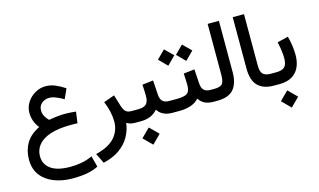

<svg xmlns="http://www.w3.org/2000/svg" viewBox="-110 -1012 2788 1680"><g transform="rotate(-15 1283.5 -171.5)"><path d="M477.1 -358.9Q442.4 -378.9 409.4 -392.3Q376.5 -405.8 349.1 -405.8Q309.1 -405.8 280.3 -381.8Q251.5 -357.9 251.5 -317.4Q251.5 -285.6 266.8 -260.5Q282.2 -235.4 298.8 -219.7Q385.3 -234.9 445.3 -234.9Q471.2 -234.9 495.8 -233.2Q520.5 -231.4 544.9 -229L530.8 -126.5Q515.1 -127.4 499 -127.7Q482.9 -127.9 474.1 -127.9Q357.9 -127.9 283.7 -103Q209.5 -78.1 174.1 -33.9Q138.7 10.3 138.7 66.9Q138.7 140.6 197.3 183.1Q255.9 225.6 374 225.6Q426.8 225.6 476.3 216.3Q525.9 207 574.2 184.6L600.6 284.7Q549.8 310.1 492.2 319.6Q434.6 329.1 368.7 329.1Q277.8 329.1 202.9 301Q127.9 272.9 83 215.6Q38.1 158.2 38.1 70.3Q38.1 -11.2 76.4 -76.2Q114.7 -141.1 198.7 -181.6Q171.9 -214.8 159.7 -250.5Q147.5 -286.1 147.5 -323.7Q147.5 -373.5 174.8 -416.5Q202.1 -459.5 247.1 -485.8Q292 -512.2 344.2 -512.2Q387.7 -512.2 430.4 -494.6Q473.1 -477.1 517.1 -447.3Z M943.4 -20Q935.5 45.4 903.3 103Q871.1 160.6 811.5 203.4Q752 246.1 663.1 266.1L618.7 175.8Q738.3 146.5 792 85.4Q845.7 24.4 845.7 -59.6Q845.7 -102.1 835 -149.9Q824.2 -197.8 804.2 -244.6L902.8 -279.8L936 -171.4Q948.2 -135.7 965.6 -121.6Q982.9 -107.4 1014.2 -107.4H1033.2V0H1019.5Q993.7 0 974.4 -6.1Q955.1 -12.2 943.4 -20Z M1368.7 0H1356.9Q1265.1 0 1223.6 -64Q1197.3 -32.2 1158.4 -16.1Q1119.6 0 1072.8 0H1013.7V-107.4H1072.8Q1127.9 -107.4 1149.7 -129.9Q1171.4 -152.3 1171.4 -203.6Q1171.4 -228 1169.9 -254.4Q1168.5 -280.8 1167 -305.7L1266.6 -317.4L1274.9 -187Q1277.3 -146 1297.1 -126.7Q1316.9 -107.4 1357.9 -107.4H1368.7ZM1045.4 147.9 1123.5 70.3 1201.7 147.9 1123.5 226.1Z M1743.2 0H1731.4Q1682.6 0 1650.6 -16.1Q1618.7 -32.2 1598.6 -64Q1570.8 -31.7 1525.6 -15.9Q1480.5 0 1421.9 0H1349.1V-107.4H1422.9Q1494.1 -107.4 1519.8 -126Q1545.4 -144.5 1545.9 -198.7Q1545.9 -224.6 1544.4 -252.7Q1543 -280.8 1541.5 -306.2L1641.1 -317.4L1649.4 -186.5Q1651.9 -145.5 1671.6 -126.5Q1691.4 -107.4 1732.4 -107.4H1743.2ZM1518.1 -481.9 1591.8 -555.7 1666 -481.9 1591.8 -407.2ZM1355 -481.9 1428.7 -555.7 1502.9 -481.9 1428.7 -407.2Z M1723.6 0V-107.4H1763.2Q1822.8 -107.4 1839.4 -131.3Q1856 -155.3 1856 -206.5V-671.9H1958V-207Q1958 -106.9 1912.6 -53.5Q1867.2 0 1762.7 0Z M2287.6 0H2275.4Q2182.6 0 2132.8 -49.3Q2083 -98.6 2083 -207.5V-671.9H2185.1V-207Q2185.1 -148.4 2207.8 -127.9Q2230.5 -107.4 2275.4 -107.4H2287.6Z M2528.8 -212.9Q2528.8 -111.8 2477.3 -55.9Q2425.8 0 2326.2 0H2268.1V-107.4H2326.2Q2379.9 -107.4 2402.8 -130.4Q2425.8 -153.3 2425.8 -211.4Q2425.8 -241.2 2419.9 -282Q2414.1 -322.8 2405.8 -357.9L2504.4 -381.8Q2516.1 -341.8 2522.5 -296.6Q2528.8 -251.5 2528.8 -212.9ZM2299.8 147.9 2377.9 70.3 2456.1 147.9 2377.9 226.1Z"/></g></svg>

Font: Vazir Medium FD-UI
Style: Medium-FD-UI
Weight: 500
Designer: Saber Rastikerdar
Foundry: Saber Rastikerdar
Version: Version 30.1.0